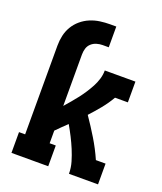

<svg xmlns="http://www.w3.org/2000/svg" viewBox="-136 -824 772 913"><g transform="rotate(20 250.0 -367.5)"><path d="M31 0V-105H62V-554Q62 -580 67.5 -605Q73 -630 86 -652Q99 -674 119 -691Q139 -708 163 -718Q187 -728 212.5 -731.5Q238 -735 263 -735H294V-630H263Q248 -630 233 -625.5Q218 -621 206.5 -610.5Q195 -600 190.5 -585Q186 -570 186 -554V-294Q200 -310 214.5 -327Q229 -344 242.5 -361.5Q256 -379 268 -397.5Q280 -416 290.5 -435.5Q301 -455 307.5 -476.5Q314 -498 314 -520H469V-415H404Q385 -382 360.5 -352Q336 -322 310 -294Q341 -249 369.5 -202Q398 -155 420 -105H469V0H322Q322 -30 313.5 -59Q305 -88 293.5 -115.5Q282 -143 268.5 -169.5Q255 -196 240 -222Q226 -209 212.5 -195.5Q199 -182 186 -169V-105H217V0Z"/></g></svg>

Font: Iosevka Curly Slab Extrabold
Style: Regular
Weight: 800
Monospace: yes
Designer: Belleve Invis
Foundry: Belleve Invis
Version: Version 22.1.2; ttfautohint (v1.8.4)